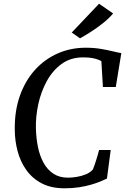

<svg xmlns="http://www.w3.org/2000/svg" viewBox="-20 -1009 679 1037"><path d="M328.9 8Q256.4 8 205.4 -18.7Q154.4 -45.5 122.2 -90.7Q90.1 -135.9 75.1 -192.3Q60.1 -248.8 59.8 -307.8Q58.3 -409.4 87.3 -491.4Q116.3 -573.3 168.8 -631.4Q221.4 -689.4 291.6 -720.4Q361.9 -751.3 443 -751.3Q487.4 -751.3 524.9 -744.9Q562.5 -738.6 590.6 -731.5Q618.8 -724.5 635.3 -722.2L605.3 -539.1H535.8L527.5 -678.9Q518 -684.2 505.2 -688.7Q492.3 -693.2 473.9 -696.2Q455.5 -699.1 428.6 -699.1Q361.4 -699.1 312.6 -663.5Q263.9 -627.9 232.6 -570.6Q201.3 -513.3 186.8 -446.2Q172.4 -379.2 173.9 -316.4Q175.2 -263.1 185 -214.8Q194.9 -166.6 215.4 -129.4Q236 -92.2 268.5 -70.8Q300.9 -49.4 347.1 -49.4Q367.7 -49.4 393.4 -53.4Q419.2 -57.5 442.9 -67.1Q466.7 -76.8 481.5 -93.3Q486.2 -104.7 490.7 -117.5Q495.1 -130.3 499.3 -143.8Q503.5 -157.4 507.6 -171.3Q511.7 -185.2 515.2 -198.8H577.9L557.6 -44.4Q543.6 -37.6 522.1 -28.8Q500.6 -20 472 -11.6Q443.5 -3.2 407.7 2.4Q371.9 8 328.9 8ZM412.1 -802.1 367.5 -833.3 515 -988.8 591 -936.4Q569.3 -910.3 536.6 -884.2Q503.8 -858.1 470.3 -836.7Q436.8 -815.3 412.1 -802.1Z"/></svg>

Font: Merriweather Light
Style: Italic
Weight: 300
Italic angle: -7.8°
Designer: Eben Sorkin
Foundry: Eben Sorkin
Version: Version 2.101